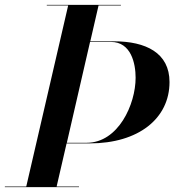

<svg xmlns="http://www.w3.org/2000/svg" viewBox="-50 -770 718 790"><path d="M-30 -2.5V0H275V-2.5H183L224 -180H319C520 -180 647.5 -282.5 647.5 -432.5C647.5 -552.5 550 -600 419 -600H321.5L355.5 -747.5H447.5V-750H142.5V-747.5H230.5L58 -2.5ZM406.5 -597.5C489.5 -597.5 508 -509 508 -450C508 -341 437 -182.5 306.5 -182.5H225L320.5 -597.5Z"/></svg>

Font: Bodoni* 72pt Medium
Style: Italic
Weight: 500
Italic angle: -13°
Version: Version 2.3